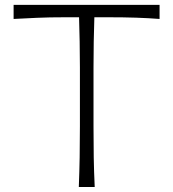

<svg xmlns="http://www.w3.org/2000/svg" viewBox="-20 -752 695 772"><path d="M296.9 0Q299.3 -62 300.3 -119.1Q301.3 -176.3 301.3 -243.7V-481Q301.3 -536.6 300.3 -585Q299.3 -633.3 297.9 -682.6H242.2Q177.7 -682.6 128.7 -680.4Q79.6 -678.2 34.7 -675.8V-732.4H621.6V-675.8Q577.6 -679.2 528.1 -680.9Q478.5 -682.6 414.1 -682.6H359.4Q357.9 -633.3 356.9 -585Q356 -536.6 356 -481V-243.7Q356 -176.3 356.9 -119.1Q357.9 -62 360.8 0Z"/></svg>

Font: Pinar-FD Light
Style: Regular
Weight: 300
Designer: Amin Abedi
Version: Version 2.000